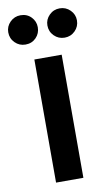

<svg xmlns="http://www.w3.org/2000/svg" viewBox="-125 -726 440 768"><g transform="rotate(-10 94.5 -342.0)"><path d="M15 -684Q-10 -684 -27.5 -666.5Q-45 -649 -45 -625Q-45 -600 -27.5 -582.5Q-10 -565 15 -565Q41 -565 58 -582.5Q75 -600 75 -625Q75 -649 58 -666.5Q41 -684 15 -684ZM174 -684Q149 -684 131.5 -666.5Q114 -649 114 -625Q114 -600 131.5 -582.5Q149 -565 174 -565Q199 -565 216.5 -582.5Q234 -600 234 -625Q234 -649 216.5 -666.5Q199 -684 174 -684ZM39 0H150V-500H39Z"/></g></svg>

Font: Advent Pro
Style: Regular
Weight: 400
Designer: VivaRado, Andreas Kalpakidis
Foundry: VivaRado, Andreas Kalpakidis
Version: Version 3.000